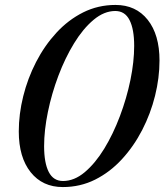

<svg xmlns="http://www.w3.org/2000/svg" viewBox="-20 -746 666 777"><path d="M447.5 -726Q530 -726 577.8 -665.8Q625.5 -605.5 625.5 -501Q625.5 -431 607.5 -358.5Q589.5 -286 555.5 -220Q521.5 -154 473.5 -101.8Q425.5 -49.5 365.2 -19.2Q305 11 234 11Q152 11 104 -49.2Q56 -109.5 56 -214Q56 -284 74 -356.5Q92 -429 126 -495Q160 -561 208 -613.2Q256 -665.5 316.5 -695.8Q377 -726 447.5 -726ZM158.5 -154.5Q158.5 -87 177.2 -50.2Q196 -13.5 235 -13.5Q280.5 -13.5 323 -49.2Q365.5 -85 401.8 -144.2Q438 -203.5 465.2 -275.8Q492.5 -348 507.8 -422.2Q523 -496.5 523 -560.5Q523 -628 504.2 -664.8Q485.5 -701.5 446.5 -701.5Q401.5 -701.5 358.8 -665.8Q316 -630 279.8 -570.8Q243.5 -511.5 216.2 -439.2Q189 -367 173.8 -292.8Q158.5 -218.5 158.5 -154.5Z"/></svg>

Font: Newsreader 72pt Medium
Style: Italic
Weight: 500
Italic angle: -17°
Designer: Hugues Gentile
Foundry: Production Type
Version: Version 1.003; ttfautohint (v1.8.3)